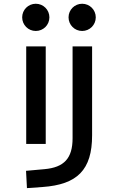

<svg xmlns="http://www.w3.org/2000/svg" viewBox="-20 -764 626 1019"><path d="M123 234.4 206.1 228.5C389.6 215.3 468.8 138.7 468.8 -45.9V-517.6H365.2V-30.3C365.2 76.2 320.3 124.5 215.8 133.8L118.2 142.6ZM119.1 0H222.7V-517.6H119.1ZM169.9 -599.6C210 -599.6 242.2 -631.8 242.2 -671.9C242.2 -711.9 210 -744.1 169.9 -744.1C129.9 -744.1 97.7 -711.9 97.7 -671.9C97.7 -631.8 129.9 -599.6 169.9 -599.6ZM416 -599.6C456.1 -599.6 488.3 -631.8 488.3 -671.9C488.3 -711.9 456.1 -744.1 416 -744.1C376 -744.1 343.8 -711.9 343.8 -671.9C343.8 -631.8 376 -599.6 416 -599.6Z"/></svg>

Font: Cascadia Mono NF
Style: Regular
Weight: 400
Monospace: yes
Designer: Aaron Bell
Foundry: Saja Typeworks
Version: Version 2404.023